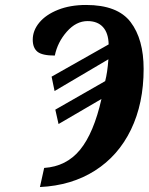

<svg xmlns="http://www.w3.org/2000/svg" viewBox="-20 -744 601 774"><path d="M158 -67Q248 -73 303 -140.5Q358 -208 389 -345L216 -244L203 -302L404 -417Q413 -451 417 -505L200 -377L188 -435L418 -565Q417 -611 395 -635Q373 -659 333 -659Q287 -659 249.5 -616.5Q212 -574 201 -520Q150 -520 131 -535.5Q112 -551 112 -584Q112 -621 138.5 -653Q165 -685 214 -704.5Q263 -724 327 -724Q454 -724 506.5 -655Q559 -586 559 -466Q559 -327 508 -221.5Q457 -116 362.5 -56Q268 4 141 10Z"/></svg>

Font: Noto Serif CondExtraBold
Style: Italic
Weight: 800
Width: 3
Italic angle: -12°
Designer: Monotype Design Team
Foundry: Monotype Imaging Inc.
Version: Version 1.001